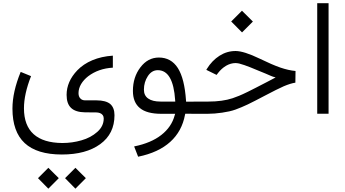

<svg xmlns="http://www.w3.org/2000/svg" viewBox="-20 -703 2132 1186"><path d="M381.9 397.5 445.8 462.5 510.3 397.5 445.8 333.5ZM214.6 397.5 278.6 462.5 343.1 397.5 278.6 333.5ZM171.8 -232.7 107.8 -258.9C74.1 -176.8 56.9 -101.3 56.9 -32.2C56.9 63 82.1 134 132.5 180.9C182.9 227.7 259.4 251.4 362.2 251.4C461.5 251.4 540.1 230.2 599 187.4C657.9 144.6 687.2 85.1 687.2 8.6C687.2 -22.7 678.1 -45.8 660.5 -61C642.3 -75.6 614.1 -83.1 576.3 -83.1H506.3C493.2 -83.1 483.1 -87.2 476.1 -95.2C468.5 -102.8 465 -113.9 465 -128C465 -147.1 470.5 -165.7 481.1 -183.9C491.7 -201.5 506.3 -217.6 524.4 -231.7C566.2 -263.5 617.1 -281.6 677.1 -285.1V-359.2C630.2 -356.2 587.9 -346.6 550.6 -331C513.4 -315.4 482.1 -294.2 457.4 -268.5C413.6 -222.7 391.4 -171.8 391.4 -116.9C391.4 -80.6 400.5 -53.9 419.1 -36.3C437.8 -18.6 466.5 -9.6 505.3 -9.1L572.8 -8.6C582.4 -8.6 590.4 -7.1 597.5 -4.5C604.5 -2 610.1 2.5 614.6 8.1C618.6 13.6 620.7 20.7 620.7 28.7C620.7 60.5 607.6 88.2 580.9 111.8C554.2 135.5 521.4 153.1 483.6 163.7C445.8 174.8 406 180.4 364.7 180.4C286.6 179.8 227.7 161.7 187.9 125.9C148.1 90.2 128 36.8 128 -33.8C128 -92.7 142.6 -158.7 171.8 -232.7Z M961.7 -347.6C915.9 -347.6 878.1 -327.5 847.4 -287.2C816.6 -246.9 801 -198.5 801 -141.6C801 -93.7 815.6 -58.4 844.3 -35.3C873 -11.6 916.9 0 976.8 0H1051.9H1062L1058.9 9.6C1046.3 57.4 1018.6 97.7 976.8 130.5C934.5 163.7 878.6 187.4 808.6 201.5L833.2 265C917.4 247.9 983.4 217.1 1031.7 173.3C1080.1 129.5 1110.3 73.6 1122.9 5.5L1124.4 -0.5H1130.5L1195 0V-75.1H1136.5H1129.5L1129 -82.1C1122.9 -172.3 1106.3 -238.8 1078.6 -282.6C1050.9 -325.9 1011.6 -347.6 961.7 -347.6ZM1062 -83.6 1062.5 -75.6H1054.4H971.8C939 -75.6 913.4 -81.6 895.7 -94.2C878.1 -106.3 869 -124.4 869 -149.1C869 -180.4 877.1 -208.1 893.2 -232.7C909.3 -257.4 930 -269.5 954.7 -269.5C1018.1 -269.5 1053.9 -207.6 1062 -83.6Z M1408.1 -570.3 1475.1 -502.8 1542.1 -569.8 1474.6 -636.8ZM1175.8 0H1261.5C1290.7 0 1320.9 -2.5 1352.1 -7.1C1383.4 -11.6 1411.1 -17.6 1434.8 -26.2C1458.4 -34.8 1483.6 -45.3 1510.3 -57.9C1536.5 -70.5 1571.8 -88.7 1615.6 -111.8C1666.5 -138.5 1705.3 -158.2 1733 -170.3C1760.7 -181.9 1784.4 -189.4 1804.5 -192.4L1805.5 -264.5C1776.8 -267 1745.6 -274.1 1711.8 -285.6C1678.1 -297.2 1635.3 -315.9 1584.4 -340.6C1518.9 -372.3 1469 -387.9 1435.3 -387.9C1399.5 -387.9 1366.8 -378.3 1336 -358.7C1305.3 -339 1279.1 -312.3 1257.9 -277.6L1254.4 -271.5L1317.9 -240.3L1327.5 -252.9C1341.1 -270.5 1357.2 -285.1 1376.3 -296.7C1395.5 -307.8 1415.1 -313.4 1434.8 -313.4C1441.3 -313.4 1448.4 -312.3 1456.9 -310.8C1465 -308.8 1476.1 -305.3 1489.7 -300.8C1503.3 -295.7 1514.9 -291.2 1524.9 -287.7C1534.5 -283.6 1550.6 -277.1 1572.8 -268C1590.4 -261 1606 -254.4 1620.7 -248.4C1635.3 -241.8 1645.3 -237.8 1650.9 -235.3C1656.4 -232.7 1661.5 -231.2 1665 -229.7L1682.6 -224.7L1666.5 -216.1L1627.2 -195.5C1592.4 -177.3 1569.8 -165.7 1559.7 -160.7C1549.1 -155.2 1533 -147.1 1510.8 -136C1488.2 -124.9 1470.5 -116.9 1456.9 -111.3C1443.3 -105.8 1430.2 -100.8 1416.6 -96.2C1375.3 -82.6 1325.4 -75.6 1267.5 -75.6H1175.8Z M1939.5 -683.1V-0.5H2009.6V-683.1Z"/></svg>

Font: Vazir FD Light
Style: Regular
Weight: 300
Foundry: DejaVu fonts team - Redesigned by Saber Rastikerdar
Version: Version 21.10;October 20, 2019;FontCreator 12.0.0.2547 64-bi